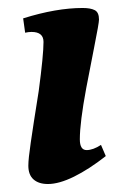

<svg xmlns="http://www.w3.org/2000/svg" viewBox="-20 -451 315 481"><path d="M51 -36Q51 -53 57 -93.5Q63 -134 65 -147L77 -223Q89 -313 89 -346Q89 -371 59 -371Q51 -371 43 -369L38 -405Q121 -431 187 -431Q207 -431 217.5 -425.5Q228 -420 228 -402Q228 -393 216 -333Q199 -246 196 -230Q180 -144 180 -102Q180 -75 197 -75Q213 -75 233 -88L245 -60Q203 -27 165.5 -8.5Q128 10 100 10Q77 10 64 -1.5Q51 -13 51 -36Z"/></svg>

Font: Unna
Style: Bold Italic
Weight: 700
Italic angle: -8.05°
Designer: Jorge de Buen Unna
Foundry: Omnibus-Type
Version: Version 2.008